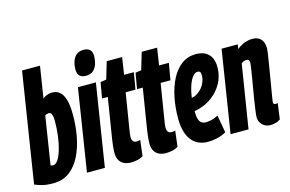

<svg xmlns="http://www.w3.org/2000/svg" viewBox="-109 -993 1861 1230"><g transform="rotate(-15 821.0 -378.0)"><path d="M220.5 -740 187.6 -531.4Q203.3 -543.6 218.7 -548.8Q234.1 -554 250.1 -554Q280.3 -554 300.8 -536.2Q321.3 -518.4 332.1 -481.2Q342.9 -443.9 342.9 -385.2Q343.6 -312 330.7 -241.7Q317.8 -171.4 289.9 -114.4Q261.9 -57.4 217 -23.7Q172.1 10 108.1 10Q65.1 10 35.5 2.3Q5.9 -5.4 -13.2 -14.5L101.4 -740ZM194.9 -431.7Q190.3 -431.7 182.8 -429.5Q175.3 -427.4 170.6 -423.6L120.5 -105.2Q124.3 -103.3 128.8 -102.6Q133.2 -101.8 136.9 -101.8Q154.6 -101.8 169.8 -124.4Q184.9 -147 196.7 -186.4Q208.4 -225.7 214.7 -275Q221 -324.3 221 -378Q221 -400.4 215.3 -416Q209.6 -431.7 194.9 -431.7Z M333.7 0 419.5 -544H538.6L452.5 0ZM515.9 -766Q542.6 -766 557.2 -752.4Q571.7 -738.8 571.4 -709Q571.1 -681.6 563 -656.8Q554.8 -632.1 537.1 -616.6Q519.4 -601.1 488.6 -601.1Q461.5 -601.1 447.1 -615Q432.8 -629 433.1 -658.8Q433.7 -686.9 441.7 -711.3Q449.7 -735.7 467.8 -750.9Q485.8 -766 515.9 -766Z M717.5 -114.1 705 -9.6Q688.1 0.7 667.1 5.3Q646.1 10 623.1 10Q601 10 581.3 2.1Q561.5 -5.9 548.8 -25.4Q536.2 -44.9 536.2 -79.9Q536.2 -95.1 538.6 -118.9Q541 -142.6 544.4 -162.6L588.1 -434H550L568.1 -538L607.2 -544L640.9 -657.3H743.1L725.6 -544H790.5L771.4 -433.3H706.5L664.9 -177.3Q663.9 -168.8 663.1 -161.6Q662.3 -154.4 662.3 -148.2Q662.3 -130.8 669.6 -120.7Q676.8 -110.5 694.7 -110.5Q699.9 -110.5 705.3 -111.7Q710.6 -112.8 717.5 -114.1Z M949.5 -114.1 937 -9.6Q920.1 0.7 899.1 5.3Q878.1 10 855.1 10Q833 10 813.3 2.1Q793.5 -5.9 780.8 -25.4Q768.2 -44.9 768.2 -79.9Q768.2 -95.1 770.6 -118.9Q773 -142.6 776.4 -162.6L820.1 -434H782L800.1 -538L839.2 -544L872.9 -657.3H975.1L957.6 -544H1022.5L1003.4 -433.3H938.5L896.9 -177.3Q895.9 -168.8 895.1 -161.6Q894.3 -154.4 894.3 -148.2Q894.3 -130.8 901.6 -120.7Q908.8 -110.5 926.7 -110.5Q931.9 -110.5 937.3 -111.7Q942.6 -112.8 949.5 -114.1Z M1077.6 -284.8Q1091.6 -285.2 1108.5 -289.2Q1125.4 -293.2 1137.4 -299.6Q1169.2 -317.4 1187.6 -348.1Q1206 -378.8 1206.4 -411.6Q1206.4 -428.6 1200.9 -435Q1195.4 -441.4 1185.8 -441.4Q1164.4 -441.8 1145.6 -413.5Q1126.8 -385.2 1114.5 -333.1Q1102.2 -281 1101.4 -210.2Q1101 -172.6 1106.9 -151.8Q1112.8 -131 1124.6 -122.9Q1136.4 -114.8 1152.4 -114.8Q1164.8 -114.8 1177.9 -116.8Q1191 -118.8 1205.6 -123.8Q1220.2 -128.8 1236 -136.2L1256.4 -21Q1229.2 -4.8 1196.7 2.6Q1164.2 10 1135.8 10Q1087.6 10 1054.5 -12.6Q1021.4 -35.2 1004.4 -78.6Q987.4 -122 987.4 -184.2Q987.4 -258 1001 -324.6Q1014.6 -391.2 1041.7 -442.8Q1068.8 -494.4 1109.1 -523.8Q1149.4 -553.2 1203 -553.2Q1242 -553.2 1267.1 -538.6Q1292.2 -524 1304.2 -498.4Q1316.2 -472.8 1316.2 -439.2Q1316.2 -363 1272.4 -304.3Q1228.6 -245.6 1159.6 -218.2Q1135.4 -209 1108.8 -203.5Q1082.2 -198 1054.8 -197.6Z M1372.2 -544H1479.4L1475 -514.3Q1493.7 -529.7 1511.3 -538Q1528.8 -546.3 1545.6 -550.2Q1562.4 -554 1577.9 -554Q1616.5 -554 1635.4 -531.6Q1654.3 -509.1 1654.3 -469.6Q1654.3 -462.9 1650.4 -436.4Q1646.4 -409.8 1640.3 -372.1Q1634.2 -334.4 1627.3 -293.5Q1620.3 -252.5 1614.2 -215.9Q1608.1 -179.2 1604.2 -155Q1600.2 -130.7 1600.2 -126.9Q1600.2 -119.4 1604.2 -116.1Q1608.1 -112.7 1615.8 -112.7Q1618.7 -112.7 1622.1 -113Q1625.5 -113.3 1629.6 -115.2L1615.4 -9.9Q1603.3 -0.7 1585.5 4.6Q1567.7 10 1550.6 10Q1526.6 10 1509.7 -0.5Q1492.8 -10.9 1484 -27.1Q1475.1 -43.3 1475.1 -61.6Q1475.1 -73.4 1478.9 -101.8Q1482.7 -130.2 1488.5 -167.4Q1494.2 -204.5 1501.2 -244.2Q1508.1 -284 1513.9 -319.4Q1519.6 -354.9 1523.4 -379.4Q1527.2 -403.9 1527.2 -409.9Q1527.2 -420.3 1522.5 -426.8Q1517.7 -433.4 1505.5 -433.4Q1500.7 -433.4 1494.9 -432Q1489.1 -430.6 1483.5 -427.7Q1477.8 -424.9 1472.7 -420.4L1405.2 0H1286.1Z"/></g></svg>

Font: Georama ExtraCondensed Thin
Style: Italic
Weight: 100
Width: 2
Italic angle: -9°
Designer: Jean-Baptiste Levee
Foundry: Production Type
Version: Version 1.001